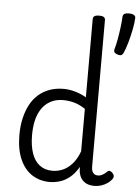

<svg xmlns="http://www.w3.org/2000/svg" viewBox="-64 -1029 795 1095"><g transform="rotate(5 333.5 -481.5)"><path d="M262 17Q205 17 161 -11.5Q117 -40 92 -96.5Q67 -153 67 -236Q67 -287 77 -330.5Q87 -374 105.5 -409Q124 -444 152 -468.5Q180 -493 216 -506Q252 -519 296 -519Q328 -519 361.5 -509.5Q395 -500 426 -482V-931Q426 -942 435 -947.5Q444 -953 461 -953Q479 -953 487.5 -947.5Q496 -942 496 -931V-93Q496 -68 505.5 -56Q515 -44 533 -44Q543 -44 551.5 -47.5Q560 -51 568.5 -57Q577 -63 586 -72Q593 -78 601 -75Q609 -72 615 -65Q622 -58 623.5 -49.5Q625 -41 620 -34Q609 -18 592.5 -6.5Q576 5 557 11Q538 17 519 17Q485 17 465 4Q445 -9 436 -29.5Q427 -50 427 -74Q427 -77 427 -79.5Q427 -82 427 -84Q403 -43 374.5 -21Q346 1 317 9Q288 17 262 17ZM139 -240Q139 -182 153.5 -138.5Q168 -95 198 -71.5Q228 -48 272 -48Q302 -48 330.5 -60Q359 -72 384 -99.5Q409 -127 426 -173V-416Q393 -438 362 -446.5Q331 -455 298 -455Q269 -455 244.5 -446Q220 -437 200.5 -420Q181 -403 167 -377Q153 -351 146 -317Q139 -283 139 -240ZM584 -741Q570 -746 566 -753Q562 -760 565 -771Q572 -794 578 -827.5Q584 -861 588.5 -896Q593 -931 594 -957Q594 -967 601.5 -973.5Q609 -980 629 -980Q649 -980 658.5 -973.5Q668 -967 667 -957Q666 -929 658.5 -891Q651 -853 640.5 -816Q630 -779 618 -752Q614 -745 608 -740.5Q602 -736 584 -741Z"/></g></svg>

Font: Playwrite US Modern Light
Style: Regular
Weight: 300
Designer: Veronika Burian, José Scaglione
Foundry: TypeTogether
Version: Version 1.003